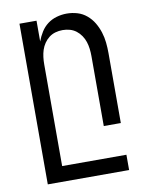

<svg xmlns="http://www.w3.org/2000/svg" viewBox="-84 -589 668 865"><g transform="rotate(-10 250.0 -156.5)"><path d="M64 215V-520H142V-425Q150 -447 162.5 -467Q175 -487 193.5 -501Q212 -515 235 -521.5Q258 -528 281 -528Q306 -528 329.5 -521Q353 -514 372 -498Q391 -482 403.5 -461Q416 -440 423.5 -416.5Q431 -393 433.5 -368.5Q436 -344 436 -320V0H358V-320Q358 -337 356 -353.5Q354 -370 349 -385.5Q344 -401 334.5 -415Q325 -429 312 -439Q299 -449 283 -453.5Q267 -458 250 -458Q233 -458 217 -453.5Q201 -449 188 -439Q175 -429 165.5 -415Q156 -401 151 -385.5Q146 -370 144 -353.5Q142 -337 142 -320V145H436V215Z"/></g></svg>

Font: HulyMono
Style: Regular
Weight: 400
Monospace: yes
Designer: Belleve Invis
Foundry: Belleve Invis
Version: Version 33.2.5; ttfautohint (v1.8.4)